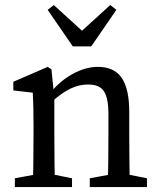

<svg xmlns="http://www.w3.org/2000/svg" viewBox="-20 -759 646 779"><path d="M40.3 0H272.2V-35.7L172.5 -55.7H149.3L40.3 -35.7V0ZM113 0H203.5C201.5 -45 200.5 -148 200.5 -210V-361.9L188.7 -477.6L173.6 -487.7L34.1 -427.3V-392L113 -383C115 -343 116 -312.6 116 -257.6V-210C116 -148 115 -45 113 0ZM344.2 0H576.2V-35.7L476.3 -55.7H453.1L344.2 -35.7V0ZM416.9 0H507.4C505.4 -45 504.4 -146 504.4 -210V-303.4C504.4 -434.5 462.4 -487.7 376.4 -487.7C308.6 -487.7 234.8 -444.6 186.2 -384.6H178.4L190.8 -346.9C246.9 -395.8 288.3 -416.1 337.5 -416.1C396.3 -416.1 419.9 -386.5 419.9 -295.2V-210C419.9 -146 418.9 -45 416.9 0ZM198.2 -738.7 173.4 -719 275.4 -570.7H350.1L452.1 -719L427.3 -738.7L270.7 -595.9H354.8L198.2 -738.7Z"/></svg>

Font: Source Serif Variable
Style: Regular
Weight: 389
Designer: Frank Grießhammer
Foundry: Adobe Systems Incorporated
Version: Version 3.001;hotconv 1.0.111;makeotfexe 2.5.65597